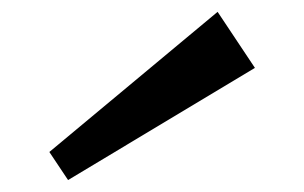

<svg xmlns="http://www.w3.org/2000/svg" viewBox="-20 -926 509 321"><path d="M406.2 -812.5 343.8 -906.2 62.5 -671.9 93.8 -625Z"/></svg>

Font: Michroma
Style: Regular
Weight: 400
Version: Version 1.000